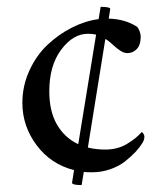

<svg xmlns="http://www.w3.org/2000/svg" viewBox="-20 -492 486 557"><path d="M194.8 1.5Q127.4 -15.6 86.2 -70.8Q44.9 -126 44.9 -193.8Q44.9 -242.7 65.2 -287.1Q85.4 -331.5 117.9 -362.1Q150.4 -392.6 189 -412.1Q227.5 -431.6 266.1 -436.5L272 -472.2Q299.8 -472.2 299.8 -465.8L295.4 -438Q343.8 -436.5 377.9 -414.1Q381.3 -410.6 384.8 -401.9Q388.2 -393.1 388.2 -386.2Q388.2 -361.3 376.7 -349.6Q365.2 -337.9 350.1 -337.9Q340.3 -337.9 330.1 -344.2Q319.8 -350.6 308.6 -361.1Q297.4 -371.6 292 -375Q291 -376 288.8 -377.2Q286.6 -378.4 285.6 -378.9L234.9 -64Q258.3 -58.1 285.2 -58.1Q321.3 -58.1 348.4 -74.5Q375.5 -90.8 391.1 -108.9Q391.6 -108.9 393.6 -107.2Q395.5 -105.5 397.2 -102.1Q398.9 -98.6 398.9 -95.2Q398.9 -86.9 393.1 -77.1Q385.3 -64.5 373.3 -51.5Q361.3 -38.6 343.3 -24.2Q325.2 -9.8 299.8 -1Q274.4 7.8 247.1 7.8Q231 7.8 223.1 6.8L216.8 44.9Q189 44.9 189 38.1ZM207 -73.7 258.8 -391.6Q247.6 -394 234.9 -394Q191.9 -394 157.5 -347.9Q123 -301.8 123 -227.1Q123 -168.9 145.3 -130.6Q167.5 -92.3 207 -73.7Z"/></svg>

Font: Crimson
Style: Roman
Weight: 400
Version: Version 0.8